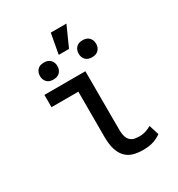

<svg xmlns="http://www.w3.org/2000/svg" viewBox="-192 -932 984 1064"><g transform="rotate(-30 300.0 -400.5)"><path d="M89.8 -528.3V-449.7H261.7V-162.1Q261.7 -112.8 272 -79.8Q282.2 -46.9 301.8 -26.9Q320.8 -6.8 348.4 1.5Q376 9.8 411.1 9.8Q429.2 9.8 446.8 7.8Q464.4 5.9 481.4 0Q492.7 -3.9 504.4 -9.8Q516.1 -15.6 528.3 -24.4L508.3 -87.9Q494.1 -79.6 475.1 -72.8Q456.1 -65.9 434.1 -65.9Q418 -65.9 403.3 -68.4Q388.7 -70.8 377.4 -80.1Q365.7 -88.9 359.1 -107.2Q352.5 -125.5 352.5 -157.2L352.1 -528.3ZM293 -809.6 269.5 -680.7H335.4L393.1 -809.6ZM120.6 -630.4Q120.6 -607.9 134.5 -592.3Q148.4 -576.7 176.3 -576.7Q204.1 -576.7 218.3 -592.3Q232.4 -607.9 232.4 -630.4Q232.4 -653.8 218.3 -669.4Q204.1 -685.1 176.3 -685.1Q148.4 -685.1 134.5 -669.4Q120.6 -653.8 120.6 -630.4ZM368.2 -630.4Q368.2 -607.9 382.1 -592.3Q396 -576.7 423.8 -576.7Q451.7 -576.7 465.8 -592.3Q480 -607.9 480 -630.4Q480 -653.8 465.8 -669.4Q451.7 -685.1 423.8 -685.1Q396 -685.1 382.1 -669.4Q368.2 -653.8 368.2 -630.4Z"/></g></svg>

Font: Roboto Mono
Style: Regular
Weight: 400
Monospace: yes
Designer: Google
Version: Version 3.000